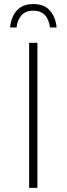

<svg xmlns="http://www.w3.org/2000/svg" viewBox="-20 -906 322 926"><path d="M253 -773.5H221Q210.5 -854.5 140.5 -854.5Q103 -854.5 83 -831.5Q63 -808.5 60 -773.5H28.5Q31 -802 42.8 -827.8Q54.5 -853.5 78.2 -870Q102 -886.5 140.5 -886.5Q193 -886.5 220.5 -855.5Q248 -824.5 253 -773.5ZM160.5 0H120.5V-699.5H160.5Z"/></svg>

Font: Argentum Novus ExtraLight
Style: Regular
Weight: 250
Designer: Julieta Ulanovsky (font) & Cristiano Sobral (main changes)
Foundry: Julieta Ulanovsky (font) & Cristiano Sobral (main changes)
Version: Version 3.00;November 27, 2020;FontCreator 13.0.0.2655 64-bi